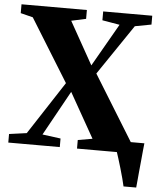

<svg xmlns="http://www.w3.org/2000/svg" viewBox="-60 -795 855 1027"><g transform="rotate(5 367.0 -281.5)"><path d="M642 180Q638.5 164 631.8 138.2Q625 112.5 616.8 84.5Q608.5 56.5 601.2 33.2Q594 10 590 -1.5L563.5 -59.5H733Q731 -44 728.8 -19.2Q726.5 5.5 723.8 34.5Q721 63.5 718.2 91.8Q715.5 120 713.5 143.5Q711.5 167 710 180ZM101.5 -59 287 -343.5 79.5 -679 13.5 -695.5V-743H364.5V-695.5L286 -678.5L414 -450L545.5 -679.5L452 -695.5V-743H715.5V-695.5L627.5 -679L444.5 -409L660 -59.5L726 -46V0H376.5V-46L454.5 -59.5L319 -299.5L186 -59L284 -46V0H7.5V-46Z"/></g></svg>

Font: Merriweather 72pt Black
Style: Regular
Weight: 900
Version: Version 2.100